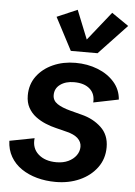

<svg xmlns="http://www.w3.org/2000/svg" viewBox="-55 -825 621 880"><g transform="rotate(5 255.0 -385.5)"><path d="M233.9 12.2Q188.5 12.2 148.2 1.2Q107.9 -9.8 76.4 -31.2Q44.9 -52.7 26.6 -84.5Q8.3 -116.2 6.8 -157.2L121.1 -179.2Q115.7 -133.3 146.5 -105.7Q177.2 -78.1 230 -78.1Q261.2 -78.1 284.4 -89.1Q307.6 -100.1 320.8 -118.4Q334 -136.7 334 -158.2Q334 -180.7 316.4 -197Q298.8 -213.4 263.7 -221.7L213.4 -234.4Q190.4 -239.7 165.8 -250Q141.1 -260.3 120.1 -276.1Q99.1 -292 85.9 -315.7Q72.8 -339.4 72.8 -372.1Q72.8 -422.4 100.3 -460Q127.9 -497.6 174.6 -518.6Q221.2 -539.6 278.3 -539.6Q333.5 -539.6 380.4 -521.2Q427.2 -502.9 457 -469Q486.8 -435.1 490.2 -389.2L374.5 -365.7Q377.4 -405.3 351.8 -428Q326.2 -450.7 279.3 -450.7Q240.7 -450.7 215.8 -432.6Q190.9 -414.6 190.9 -383.8Q190.9 -358.9 212.4 -344.2Q233.9 -329.6 272.9 -319.3L326.7 -305.2Q379.9 -292 416.7 -257.6Q453.6 -223.1 453.6 -166.5Q453.6 -112.8 423.8 -72.5Q394 -32.2 344.5 -10Q294.9 12.2 233.9 12.2ZM425.3 -782.7 503.4 -729 374.5 -592.3H251.5L172.9 -742.2L266.6 -782.7L319.8 -650.4Z"/></g></svg>

Font: Schibsted Grotesk SemiBold
Style: Italic
Weight: 600
Italic angle: -12°
Designer: Bakken & Baeck AS, Henrik Kongsvoll
Foundry: Schibsted ASA
Version: Version 1.100;gftools[0.9.25]